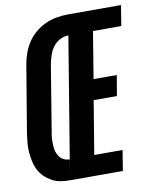

<svg xmlns="http://www.w3.org/2000/svg" viewBox="-83 -798 694 862"><g transform="rotate(-10 264.0 -367.5)"><path d="M166 0 287 -735H528L513 -642H384L349 -429H455L439 -336H333L293 -93H422L407 0ZM166 0Q144 0 123 -3.5Q102 -7 84 -17Q66 -27 51.5 -41Q37 -55 27.5 -73Q18 -91 13.5 -111.5Q9 -132 7 -153Q5 -174 7 -196Q9 -218 12 -240L63 -545Q67 -570 76 -595.5Q85 -621 100 -644Q115 -667 137 -685.5Q159 -704 184 -715Q209 -726 235 -730.5Q261 -735 287 -735L272 -642Q252 -642 233 -632Q214 -622 201.5 -605Q189 -588 182.5 -568.5Q176 -549 172 -529L122 -224Q119 -210 118.5 -195.5Q118 -181 118.5 -167Q119 -153 123 -139.5Q127 -126 134.5 -115.5Q142 -105 154 -99Q166 -93 181 -93Z"/></g></svg>

Font: Iosevka Heavy
Style: Italic
Weight: 900
Italic angle: -9°
Monospace: yes
Designer: Belleve Invis
Foundry: Belleve Invis
Version: Version 32.5.0; ttfautohint (v1.8.4)